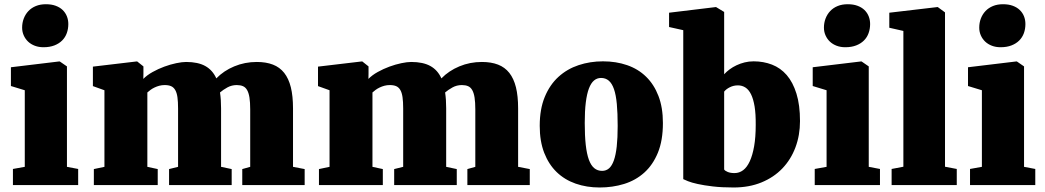

<svg xmlns="http://www.w3.org/2000/svg" viewBox="-20 -853 4818 885"><path d="M39.6 -74.2 94.2 -84V-437L30.3 -456.5V-543L252.9 -569.8H255.4L288.6 -546.9V-84L340.3 -74.2V0H39.6ZM180.2 -635.3Q158.7 -635.3 140.6 -642.1Q122.6 -648.9 109.6 -661.1Q96.7 -673.3 89.4 -689.9Q82 -706.5 82 -725.6Q82 -748 89.6 -767.8Q97.2 -787.6 111.1 -802.2Q125 -816.9 145.3 -825.2Q165.5 -833.5 191.4 -833.5H191.9Q217.3 -833.5 236.6 -826.4Q255.9 -819.3 268.8 -806.9Q281.7 -794.4 288.3 -777.8Q294.9 -761.2 294.9 -742.2Q294.9 -719.7 287.8 -700.2Q280.8 -680.7 266.4 -666.3Q252 -651.9 230.5 -643.6Q209 -635.3 180.7 -635.3H180.2Z M412.6 -73.7 461.4 -84V-437L408.2 -456.1V-545.9L609.9 -569.8H612.3L641.1 -546.9V-513.2L640.6 -489.3Q657.7 -506.8 683.6 -521.2Q709.5 -535.6 737.5 -545.9Q765.6 -556.2 792.5 -561.8Q819.3 -567.4 837.9 -567.4Q892.6 -567.4 926.3 -548.6Q960 -529.8 977.1 -491.7Q1011.2 -526.9 1059.8 -547.1Q1108.4 -567.4 1163.6 -567.4Q1206.5 -567.4 1238 -555.2Q1269.5 -543 1290 -517.1Q1310.5 -491.2 1320.6 -450.7Q1330.6 -410.2 1330.6 -353.5V-84L1384.3 -73.7V0H1096.7V-73.7L1133.3 -84V-348.6Q1133.3 -381.3 1129.9 -403.1Q1126.5 -424.8 1119.1 -437.7Q1111.8 -450.7 1099.9 -455.8Q1087.9 -460.9 1071.3 -460.9Q1047.9 -460.9 1028.1 -450Q1008.3 -439 994.1 -426.8Q996.6 -410.2 997.8 -392.1Q999 -374 999 -353.5V-84L1047.9 -73.7V0H759.3V-73.7L800.8 -84V-353Q800.8 -384.3 797.9 -405Q794.9 -425.8 787.6 -438.2Q780.3 -450.7 768.6 -455.8Q756.8 -460.9 739.3 -460.9Q726.1 -460.9 714.4 -457.8Q702.6 -454.6 692.4 -449.7Q682.1 -444.8 673.8 -438.7Q665.5 -432.6 659.2 -426.8V-84L707 -73.7V0H412.6Z M1450.2 -73.7 1499 -84V-437L1445.8 -456.1V-545.9L1647.5 -569.8H1649.9L1678.7 -546.9V-513.2L1678.2 -489.3Q1695.3 -506.8 1721.2 -521.2Q1747.1 -535.6 1775.1 -545.9Q1803.2 -556.2 1830.1 -561.8Q1856.9 -567.4 1875.5 -567.4Q1930.2 -567.4 1963.9 -548.6Q1997.6 -529.8 2014.6 -491.7Q2048.8 -526.9 2097.4 -547.1Q2146 -567.4 2201.2 -567.4Q2244.1 -567.4 2275.6 -555.2Q2307.1 -543 2327.6 -517.1Q2348.1 -491.2 2358.2 -450.7Q2368.2 -410.2 2368.2 -353.5V-84L2421.9 -73.7V0H2134.3V-73.7L2170.9 -84V-348.6Q2170.9 -381.3 2167.5 -403.1Q2164.1 -424.8 2156.7 -437.7Q2149.4 -450.7 2137.5 -455.8Q2125.5 -460.9 2108.9 -460.9Q2085.4 -460.9 2065.7 -450Q2045.9 -439 2031.7 -426.8Q2034.2 -410.2 2035.4 -392.1Q2036.6 -374 2036.6 -353.5V-84L2085.4 -73.7V0H1796.9V-73.7L1838.4 -84V-353Q1838.4 -384.3 1835.4 -405Q1832.5 -425.8 1825.2 -438.2Q1817.9 -450.7 1806.2 -455.8Q1794.4 -460.9 1776.9 -460.9Q1763.7 -460.9 1752 -457.8Q1740.2 -454.6 1730 -449.7Q1719.7 -444.8 1711.4 -438.7Q1703.1 -432.6 1696.8 -426.8V-84L1744.6 -73.7V0H1450.2Z M2467.8 -272.9Q2467.8 -350.1 2491 -406.2Q2514.2 -462.4 2554.2 -498.8Q2594.2 -535.2 2647 -552.7Q2699.7 -570.3 2759.3 -570.3Q2819.8 -570.3 2870.6 -552.7Q2921.4 -535.2 2958 -499.5Q2994.6 -463.9 3015.1 -410.6Q3035.6 -357.4 3035.6 -286.1Q3035.6 -205.6 3012.5 -149.2Q2989.3 -92.8 2949.5 -57.1Q2909.7 -21.5 2856.7 -5.1Q2803.7 11.2 2744.1 11.2Q2684.1 11.2 2633.3 -6.6Q2582.5 -24.4 2545.9 -59.8Q2509.3 -95.2 2488.5 -148.4Q2467.8 -201.7 2467.8 -272.9ZM2755.4 -65.4Q2773.9 -65.4 2787.4 -77.1Q2800.8 -88.9 2809.6 -113.8Q2818.4 -138.7 2822.8 -178Q2827.1 -217.3 2827.1 -272.5Q2827.1 -331.5 2823.2 -373.5Q2819.3 -415.5 2810.1 -442.1Q2800.8 -468.8 2786.1 -481.2Q2771.5 -493.7 2750.5 -493.7Q2731.9 -493.7 2718 -481.9Q2704.1 -470.2 2694.6 -445.3Q2685.1 -420.4 2680.2 -381.1Q2675.3 -341.8 2675.3 -286.6Q2675.3 -227.5 2679.9 -185.5Q2684.6 -143.6 2694.3 -116.9Q2704.1 -90.3 2719.2 -77.9Q2734.4 -65.4 2755.4 -65.4Z M3129.4 -713.9 3064 -728.5V-794.4L3278.3 -820.3H3280.8L3317.9 -797.9V-510.7Q3328.6 -522.5 3343 -533.2Q3357.4 -543.9 3375 -552.2Q3392.6 -560.5 3412.4 -565.4Q3432.1 -570.3 3453.6 -570.3Q3499 -570.3 3538.3 -555.2Q3577.6 -540 3606.2 -507.1Q3634.8 -474.1 3651.1 -421.6Q3667.5 -369.1 3667.5 -294.9Q3667.5 -229.5 3646.5 -173.6Q3625.5 -117.7 3586.2 -76.7Q3546.9 -35.6 3490 -12.2Q3433.1 11.2 3361.3 11.2Q3306.6 11.2 3265.6 6.3Q3224.6 1.5 3196 -4.9Q3167.5 -11.2 3151.1 -17.8Q3134.8 -24.4 3129.4 -27.3ZM3317.9 -71.8Q3321.8 -65.4 3334.5 -60.3Q3347.2 -55.2 3365.7 -55.2Q3387.7 -55.2 3405.5 -68.6Q3423.3 -82 3436 -109.6Q3448.7 -137.2 3456.1 -179Q3463.4 -220.7 3463.4 -277.3Q3463.9 -327.1 3458.3 -361.8Q3452.6 -396.5 3441.9 -418.2Q3431.2 -439.9 3415.8 -449.7Q3400.4 -459.5 3381.3 -459.5Q3361.3 -459.5 3344.2 -450.9Q3327.1 -442.4 3317.9 -430.7Z M3735.4 -74.2 3790 -84V-437L3726.1 -456.5V-543L3948.7 -569.8H3951.2L3984.4 -546.9V-84L4036.1 -74.2V0H3735.4ZM3876 -635.3Q3854.5 -635.3 3836.4 -642.1Q3818.4 -648.9 3805.4 -661.1Q3792.5 -673.3 3785.2 -689.9Q3777.8 -706.5 3777.8 -725.6Q3777.8 -748 3785.4 -767.8Q3793 -787.6 3806.9 -802.2Q3820.8 -816.9 3841.1 -825.2Q3861.3 -833.5 3887.2 -833.5H3887.7Q3913.1 -833.5 3932.4 -826.4Q3951.7 -819.3 3964.6 -806.9Q3977.5 -794.4 3984.1 -777.8Q3990.7 -761.2 3990.7 -742.2Q3990.7 -719.7 3983.6 -700.2Q3976.6 -680.7 3962.2 -666.3Q3947.8 -651.9 3926.3 -643.6Q3904.8 -635.3 3876.5 -635.3H3876Z M4089.8 -74.2 4144 -84.5V-710.4L4079.1 -725.1V-794.4L4299.8 -820.3H4302.7L4335.9 -795.9V-84.5L4390.1 -74.2V0H4089.8Z M4451.2 -74.2 4505.9 -84V-437L4441.9 -456.5V-543L4664.6 -569.8H4667L4700.2 -546.9V-84L4752 -74.2V0H4451.2ZM4591.8 -635.3Q4570.3 -635.3 4552.2 -642.1Q4534.2 -648.9 4521.2 -661.1Q4508.3 -673.3 4501 -689.9Q4493.7 -706.5 4493.7 -725.6Q4493.7 -748 4501.2 -767.8Q4508.8 -787.6 4522.7 -802.2Q4536.6 -816.9 4556.9 -825.2Q4577.1 -833.5 4603 -833.5H4603.5Q4628.9 -833.5 4648.2 -826.4Q4667.5 -819.3 4680.4 -806.9Q4693.4 -794.4 4700 -777.8Q4706.5 -761.2 4706.5 -742.2Q4706.5 -719.7 4699.5 -700.2Q4692.4 -680.7 4678 -666.3Q4663.6 -651.9 4642.1 -643.6Q4620.6 -635.3 4592.3 -635.3H4591.8Z"/></svg>

Font: Merriweather UltraBold
Style: Regular
Weight: 900
Designer: Eben Sorkin ( sorkintype@gmail.com )
Foundry: Eben Sorkin
Version: Version 1.570; ttfautohint (v1.3) -l 8 -r 32 -G 0 -x 0 -H 60